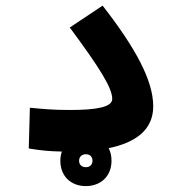

<svg xmlns="http://www.w3.org/2000/svg" viewBox="-20 -521 626 665"><path d="M277.3 123.5C327.6 123.5 366.2 90.8 366.2 35.6C366.2 19 362.8 4.4 356.4 -7.8C448.2 -26.9 510.7 -69.8 510.7 -152.8C510.7 -243.2 448.2 -356.4 335.4 -501.5L221.7 -425.8C327.1 -283.2 368.7 -216.3 368.7 -178.2C368.7 -150.4 315.4 -140.1 223.6 -140.1C161.6 -140.1 133.8 -143.1 83.5 -147.9L79.6 -6.8C123.5 0.5 149.9 2.9 194.3 3.9C190.9 13.2 189 23.9 189 35.6C189 89.4 225.6 123.5 277.3 123.5ZM277.3 58.1C264.6 58.1 253.9 50.8 253.9 35.6C253.9 22 263.7 13.2 277.8 13.2C291 13.2 300.3 21.5 300.3 35.6C300.3 49.8 291 58.1 277.3 58.1Z"/></svg>

Font: Cascadia Mono NF
Style: Bold
Weight: 700
Monospace: yes
Designer: Aaron Bell
Foundry: Saja Typeworks
Version: Version 2404.023